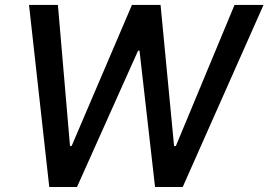

<svg xmlns="http://www.w3.org/2000/svg" viewBox="-20 -747 1073 767"><path d="M176.8 0H287.6L531.6 -544.7H537.3L599.4 0H709.9L1032.7 -727.3H916.9L682.5 -163.7H675.4L621.4 -727.3H507.1L266.3 -164.1H259.6L211.3 -727.3H95.9Z"/></svg>

Font: Margiela Sans Medium
Style: Italic
Weight: 500
Italic angle: -9.39999°
Designer: Stefan Endress, Andreas Faust
Version: Version 1.100;FEAKit 1.0